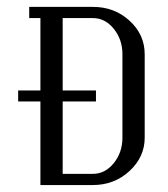

<svg xmlns="http://www.w3.org/2000/svg" viewBox="-20 -532 484 552"><path d="M32.2 -240.2V-272H96.2V-480H64V-512.2H247.1Q309.1 -512.2 352.5 -472.4Q396 -432.6 396 -376V-136.2Q396 -80.6 352.3 -40.3Q308.6 0 247.1 0H96.2V-240.2ZM160.2 -32.2H247.1Q282.2 -32.2 307.1 -63Q332 -93.8 332 -136.2V-376Q332 -418.5 307.1 -449.2Q282.2 -480 247.1 -480H160.2V-272H255.9V-240.2H160.2Z"/></svg>

Font: Gawaa
Style: Regular
Weight: 400
Designer: T. Christopher White
Version: Version 1.0